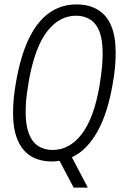

<svg xmlns="http://www.w3.org/2000/svg" viewBox="-20 -718 554 868"><path d="M313 130 249 9Q242 10 233.5 11Q225 12 217 12Q158 12 119 -12.5Q80 -37 59.5 -85.5Q39 -134 39 -207Q39 -237 42 -271.5Q45 -306 52 -344Q72 -462 109.5 -541Q147 -620 201.5 -659Q256 -698 325 -698Q383 -698 423 -673.5Q463 -649 483 -601Q503 -553 503 -480Q503 -450 500 -415Q497 -380 490 -342Q467 -205 419.5 -121.5Q372 -38 305 -7L377 130ZM218 -40Q255 -40 288 -57.5Q321 -75 348.5 -110.5Q376 -146 396.5 -200.5Q417 -255 430 -331Q434 -357 437 -379Q440 -401 441.5 -418.5Q443 -436 443.5 -450.5Q444 -465 444 -478Q444 -536 430.5 -573Q417 -610 389.5 -628.5Q362 -647 324 -647Q287 -647 254 -629.5Q221 -612 193.5 -576.5Q166 -541 145.5 -486.5Q125 -432 111 -356Q107 -330 103.5 -308Q100 -286 98.5 -269Q97 -252 96.5 -238Q96 -224 96 -210Q96 -152 110.5 -114Q125 -76 152.5 -58Q180 -40 218 -40Z"/></svg>

Font: Archivo ExtraCondensed ExtraLight
Style: Italic
Weight: 250
Width: 2
Italic angle: -10°
Designer: Hector Gatti
Foundry: Omnibus-Type
Version: Version 2.001